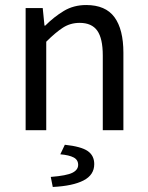

<svg xmlns="http://www.w3.org/2000/svg" viewBox="-20 -518 587 764"><path d="M82 0V-486H150L157 -416H160Q195 -451 234 -474.5Q273 -498 323 -498Q400 -498 435.5 -449.5Q471 -401 471 -308V0H389V-297Q389 -365 367 -396Q345 -427 297 -427Q260 -427 230.5 -408Q201 -389 164 -352V0ZM190 226 182 186Q245 181 268 169.5Q291 158 291 138Q291 118 273 108.5Q255 99 220 96L238 58Q303 65 329 83Q355 101 355 135Q355 178 312.5 200Q270 222 190 226Z"/></svg>

Font: .
Style: 
Weight: 400
Designer: Paul D. Hunt, Dalton Maag
Foundry: Dalton Maag Ltd
Version: Version 1.200